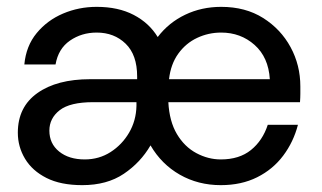

<svg xmlns="http://www.w3.org/2000/svg" viewBox="-20 -528 940 560"><path d="M220 12Q157 12 115.5 -9Q74 -30 53 -65Q32 -100 32 -141Q32 -216 89 -256.5Q146 -297 243 -297H380V-305Q380 -368 346.5 -400.5Q313 -433 262 -433Q218 -433 184 -409.5Q150 -386 142 -340H51Q56 -394 87 -431.5Q118 -469 164 -488.5Q210 -508 262 -508Q325 -508 370 -484.5Q415 -461 440 -420Q472 -462 520 -485Q568 -508 625 -508Q696 -508 747.5 -475.5Q799 -443 827.5 -390.5Q856 -338 856 -276Q856 -266 856 -255Q856 -244 855 -230H471Q474 -174 496 -137Q518 -100 552.5 -81.5Q587 -63 624 -63Q678 -63 712 -90.5Q746 -118 761 -164H849Q836 -114 806 -74Q776 -34 730 -11Q684 12 624 12Q558 12 504.5 -18.5Q451 -49 419 -104Q390 -54 341 -21Q292 12 220 12ZM227 -63Q269 -63 302.5 -84.5Q336 -106 356.5 -141Q377 -176 378 -219V-230H252Q184 -230 154 -206.5Q124 -183 124 -147Q124 -109 152.5 -86Q181 -63 227 -63ZM473 -297H767Q763 -361 722.5 -397Q682 -433 625 -433Q588 -433 555 -417.5Q522 -402 500 -371.5Q478 -341 473 -297Z"/></svg>

Font: Host Grotesk Light
Style: Regular
Weight: 400
Version: Version 1.003